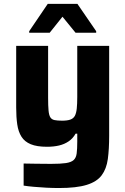

<svg xmlns="http://www.w3.org/2000/svg" viewBox="-20 -741 631 967"><path d="M277.1 206Q246.4 206 213.3 204.3Q180.3 202.6 150.5 199.9Q120.6 197.3 99 193.8V82.6Q130.1 83.2 154.3 83.5Q178.6 83.7 199.2 84Q219.8 84.3 237.8 84.3Q285.5 84.3 312.2 80.3Q338.8 76.2 351.1 64.9Q363.4 53.6 366.2 31.4Q369.1 9.1 369.1 -27.2V-67.9H360.8Q347.2 -43.7 325.9 -29.2Q304.5 -14.6 277.4 -8.2Q250.2 -1.8 216.7 -1.8Q166 -1.8 135.1 -14.5Q104.1 -27.2 88.2 -52.4Q72.2 -77.6 66.9 -114.4Q61.5 -151.1 61.5 -199.6V-510H222.3V-249.1Q222.3 -207.9 224.5 -184.4Q226.6 -160.9 233.6 -150Q240.5 -139.1 254.8 -136.2Q269.1 -133.2 293 -133.2Q318.9 -133.2 334.3 -138.7Q349.7 -144.2 357 -157.6Q364.2 -171.1 366.6 -194.3Q369.1 -217.5 369.1 -253V-510H529.8V-57.3Q529.8 10.1 523.1 59.8Q516.3 109.4 492.1 141.8Q468 174.3 416.7 190.1Q365.5 206 277.1 206ZM127 -576.3V-583.8L220.5 -721.5H369.9L464.4 -583.8V-576.3H360.4L294.7 -656.8L230.4 -576.3Z"/></svg>

Font: Saira Thin
Style: Regular
Weight: 100
Designer: Hector Gatti with collaboration of the Omnibus-Type team
Foundry: Omnibus-Type
Version: Version 1.101